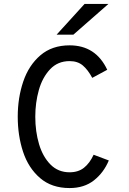

<svg xmlns="http://www.w3.org/2000/svg" viewBox="-20 -942 656 974"><path d="M70 -350Q70 -446 98 -528.5Q126 -611 185 -661.5Q244 -712 333 -712Q466 -712 524 -588L448 -547Q426 -588 400 -610Q374 -632 333 -632Q273 -632 234 -590.5Q195 -549 177 -485Q159 -421 159 -350Q159 -275 178 -211Q197 -147 236 -107.5Q275 -68 333 -68Q377 -68 406 -91Q435 -114 455 -157L532 -128Q506 -66 456.5 -27Q407 12 333 12Q242 12 183 -39Q124 -90 97 -172Q70 -254 70 -350ZM409 -922H530L352 -766H267Z"/></svg>

Font: Overpass Mono
Style: Regular
Weight: 400
Monospace: yes
Designer: Delve Withrington, Dave Bailey
Foundry: Delve Fonts
Version: Version 1.000;DELV;Overpass